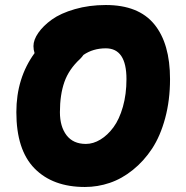

<svg xmlns="http://www.w3.org/2000/svg" viewBox="-20 -766 740 762"><path d="M316.9 -23.9Q189.5 -23.9 117.2 -97.4Q44.9 -170.9 44.9 -320.8Q44.9 -456.1 117.2 -555.2Q112.8 -568.4 112.8 -583Q112.8 -607.9 132.1 -635.7Q151.4 -663.6 186 -688.5Q220.7 -713.4 277.1 -729.7Q333.5 -746.1 399.9 -746.1Q529.8 -746.1 592.3 -669.7Q654.8 -593.3 654.8 -452.1Q654.8 -368.2 635.5 -296.9Q616.2 -225.6 583.5 -176Q550.8 -126.5 507.3 -91.6Q463.9 -56.6 415.8 -40.3Q367.7 -23.9 316.9 -23.9ZM217.8 -320.8Q217.8 -263.7 244.1 -229.2Q270.5 -194.8 320.8 -194.8Q350.1 -194.8 378.7 -212.2Q407.2 -229.5 430.4 -261Q453.6 -292.5 467.8 -342.3Q481.9 -392.1 481.9 -452.1Q481.9 -574.2 399.9 -574.2Q349.1 -574.2 311 -547.9Q306.2 -540.5 297.9 -532.2Q253.4 -491.2 235.6 -440.7Q217.8 -390.1 217.8 -320.8Z"/></svg>

Font: Shantell Sans Bouncy
Style: Regular
Weight: 800
Designer: Stephen Nixon, Anya Danilova, Shantell Martin
Foundry: Arrow Type
Version: Version 1.006;[9816181b4]